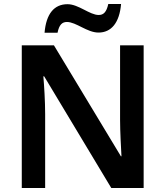

<svg xmlns="http://www.w3.org/2000/svg" viewBox="-20 -941 828 961"><path d="M203 -777H268C276 -817 291 -831 315 -831C361 -831 416 -778 473 -778C537 -778 578 -827 586 -921H522C513 -880 498 -866 474 -866C429 -866 373 -920 318 -920C251 -920 211 -872 203 -777ZM699 0V-714H581V-341C581 -282 586 -196 588 -159H585L250 -714H89V0H206V-370C206 -435 201 -512 197 -559H201L537 0Z"/></svg>

Font: Noto Sans Lao SemiBold
Style: Regular
Weight: 600
Designer: Monotype Design Team
Foundry: Monotype Imaging Inc.
Version: Version 2.003